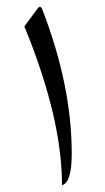

<svg xmlns="http://www.w3.org/2000/svg" viewBox="-20 -549 312 568"><path d="M105.6 -520Q102.7 -527.7 99 -528.6Q95.3 -529.5 90.9 -523.3L52.1 -470.8Q107.4 -336.3 135.3 -219.3Q163.2 -102.3 163.5 -1.1Q192.2 -8.4 192.2 -93.9Q192.2 -195.8 170.5 -301.6Q148.9 -407.4 105.6 -520Z"/></svg>

Font: Parastoo
Style: Regular
Weight: 400
Foundry: Saber Rastikerdar (saber.rastikerdar@gmail.com)
Version: Version 3.000